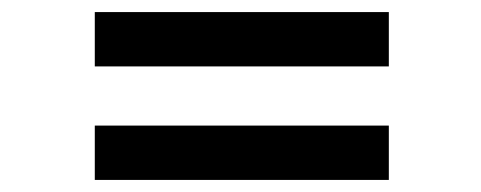

<svg xmlns="http://www.w3.org/2000/svg" viewBox="-20 -517 796 318"><path d="M137 -497H624V-407H137ZM137 -309H624V-219H137Z"/></svg>

Font: Freesentation 5 Medium
Style: Regular
Weight: 500
Designer: glyphs from Roboto by Christian Robertson / Hangul glyphs from Noto Sans CJK(Source Han Sans) by Jang Soo-young and Kang
Foundry: PT&
Version: Version 2.001